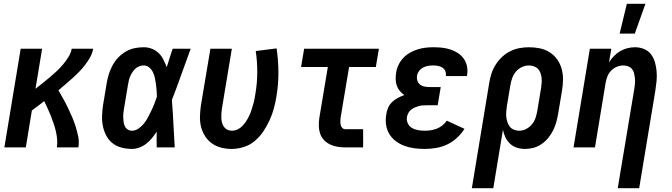

<svg xmlns="http://www.w3.org/2000/svg" viewBox="-20 -777 3540 1012"><path d="M3 0 89 -520H202L167 -309Q186 -324 205 -339Q224 -354 243 -370Q262 -386 279.5 -402.5Q297 -419 312.5 -437.5Q328 -456 341 -477Q354 -498 358 -520H471Q467 -497 455.5 -476Q444 -455 429 -435.5Q414 -416 397 -398.5Q380 -381 361.5 -364.5Q343 -348 324.5 -332Q306 -316 288 -301Q301 -278 314 -255Q327 -232 338.5 -208Q350 -184 360.5 -159.5Q371 -135 379 -109Q387 -83 392.5 -56Q398 -29 393 0H280Q283 -22 281 -44Q279 -66 274 -87Q269 -108 262 -128Q255 -148 247.5 -167.5Q240 -187 231 -206Q222 -225 213 -244Q197 -231 180.5 -219Q164 -207 148 -195L116 0Z M675 8Q647 8 620.5 1Q594 -6 573.5 -22Q553 -38 540.5 -61.5Q528 -85 522.5 -111.5Q517 -138 518 -166Q519 -194 523 -222L543 -342Q547 -366 554.5 -389Q562 -412 574 -434Q586 -456 604 -474.5Q622 -493 643.5 -505.5Q665 -518 689 -523Q713 -528 737 -528Q760 -528 780.5 -520Q801 -512 816.5 -497Q832 -482 841.5 -462.5Q851 -443 859 -423Q866 -447 874 -471.5Q882 -496 890 -520H985Q960 -452 936 -384.5Q912 -317 886 -250Q891 -188 894 -125Q897 -62 901 0H806Q805 -21 805.5 -41.5Q806 -62 806 -83Q794 -65 781 -49Q768 -33 751.5 -20Q735 -7 715 0.5Q695 8 675 8ZM675 -88Q694 -88 711 -100Q728 -112 740 -127.5Q752 -143 761 -160.5Q770 -178 778.5 -195.5Q787 -213 794 -231Q801 -249 807 -267Q807 -284 805.5 -300.5Q804 -317 802 -333.5Q800 -350 796.5 -366Q793 -382 786 -396.5Q779 -411 766.5 -421.5Q754 -432 737 -432Q725 -432 713.5 -427.5Q702 -423 693 -414.5Q684 -406 677 -395Q670 -384 665.5 -373Q661 -362 658.5 -350Q656 -338 654 -327L634 -207Q632 -194 630.5 -182Q629 -170 629.5 -157.5Q630 -145 631.5 -133.5Q633 -122 638 -111.5Q643 -101 653 -94.5Q663 -88 675 -88Z M1201 8Q1172 8 1145 1Q1118 -6 1096.5 -21.5Q1075 -37 1060.5 -60Q1046 -83 1039.5 -109.5Q1033 -136 1034 -165Q1035 -194 1039 -222L1089 -520H1202L1150 -207Q1148 -194 1147 -181Q1146 -168 1146.5 -155.5Q1147 -143 1150 -131Q1153 -119 1160 -109Q1167 -99 1178 -93.5Q1189 -88 1202 -88Q1217 -88 1231.5 -94.5Q1246 -101 1257 -112.5Q1268 -124 1277 -137.5Q1286 -151 1293 -165.5Q1300 -180 1304.5 -194.5Q1309 -209 1313.5 -223.5Q1318 -238 1321 -253Q1324 -268 1326 -282Q1336 -340 1336 -397Q1336 -454 1328 -508L1438 -522Q1447 -460 1447.5 -396.5Q1448 -333 1437 -268Q1432 -237 1423.5 -205.5Q1415 -174 1401 -143.5Q1387 -113 1368 -84.5Q1349 -56 1323 -34Q1297 -12 1264.5 -2Q1232 8 1201 8Z M1800 0Q1779 0 1758.5 -3.5Q1738 -7 1720 -15.5Q1702 -24 1688 -38.5Q1674 -53 1667.5 -72Q1661 -91 1660.5 -112Q1660 -133 1663 -155L1708 -424H1567L1583 -520H1977L1961 -424H1820L1775 -155Q1774 -145 1774 -135.5Q1774 -126 1776 -117.5Q1778 -109 1784.5 -102.5Q1791 -96 1801 -96H1894V0Z M2219 8Q2191 8 2164 4.5Q2137 1 2112.5 -8Q2088 -17 2067 -32.5Q2046 -48 2032.5 -70Q2019 -92 2015 -119Q2011 -146 2016 -174Q2018 -191 2025.5 -208.5Q2033 -226 2046.5 -239Q2060 -252 2077 -261Q2094 -270 2111 -276Q2098 -285 2087.5 -297.5Q2077 -310 2071.5 -325.5Q2066 -341 2065.5 -358.5Q2065 -376 2068 -394Q2071 -415 2080.5 -435Q2090 -455 2105.5 -471.5Q2121 -488 2140.5 -499Q2160 -510 2180.5 -516.5Q2201 -523 2222.5 -525.5Q2244 -528 2264 -528Q2288 -528 2310.5 -525.5Q2333 -523 2354.5 -516Q2376 -509 2394 -497Q2412 -485 2424.5 -467.5Q2437 -450 2441.5 -427.5Q2446 -405 2442 -382L2441 -376H2330V-378Q2332 -391 2327 -402.5Q2322 -414 2312 -420.5Q2302 -427 2289.5 -429.5Q2277 -432 2264 -432Q2251 -432 2237.5 -430Q2224 -428 2211 -421.5Q2198 -415 2189 -403Q2180 -391 2178 -377Q2176 -363 2180.5 -350.5Q2185 -338 2195 -330.5Q2205 -323 2218.5 -320.5Q2232 -318 2246 -318H2303L2287 -222H2230Q2219 -222 2208.5 -221.5Q2198 -221 2187.5 -218Q2177 -215 2166.5 -210.5Q2156 -206 2147 -199Q2138 -192 2132.5 -181.5Q2127 -171 2125 -161Q2122 -143 2129.5 -127Q2137 -111 2151.5 -102.5Q2166 -94 2183.5 -91Q2201 -88 2219 -88Q2235 -88 2251 -90.5Q2267 -93 2282.5 -99Q2298 -105 2312 -116Q2326 -127 2335 -141L2428 -98Q2412 -72 2388 -50Q2364 -28 2336 -15Q2308 -2 2278 3Q2248 8 2219 8Z M2467 215 2559 -342Q2563 -367 2571 -391Q2579 -415 2593.5 -437.5Q2608 -460 2627.5 -478Q2647 -496 2670.5 -507.5Q2694 -519 2719 -523.5Q2744 -528 2768 -528Q2798 -528 2826.5 -522Q2855 -516 2878 -501Q2901 -486 2917 -463.5Q2933 -441 2940.5 -413.5Q2948 -386 2947.5 -356.5Q2947 -327 2942 -298L2922 -178Q2918 -155 2912 -133Q2906 -111 2895.5 -90Q2885 -69 2870 -50.5Q2855 -32 2835 -18Q2815 -4 2792.5 2Q2770 8 2748 8Q2725 8 2704.5 1.5Q2684 -5 2668.5 -19.5Q2653 -34 2644 -53Q2635 -72 2631 -93L2580 215ZM2716 -88Q2735 -88 2753 -97Q2771 -106 2784 -122Q2797 -138 2803 -156.5Q2809 -175 2812 -193L2832 -313Q2834 -327 2835 -340.5Q2836 -354 2834.5 -367.5Q2833 -381 2828.5 -393Q2824 -405 2815.5 -414Q2807 -423 2794 -427.5Q2781 -432 2767 -432Q2749 -432 2730 -423Q2711 -414 2698.5 -398.5Q2686 -383 2679.5 -364.5Q2673 -346 2670 -327L2652 -220Q2650 -205 2648.5 -190Q2647 -175 2648.5 -161Q2650 -147 2654.5 -133.5Q2659 -120 2667 -109.5Q2675 -99 2688.5 -93.5Q2702 -88 2716 -88Z M3236 215 3324 -313Q3326 -327 3327 -340Q3328 -353 3326.5 -366Q3325 -379 3322 -391.5Q3319 -404 3311 -413.5Q3303 -423 3291 -427.5Q3279 -432 3265 -432Q3248 -432 3231 -425Q3214 -418 3201 -404.5Q3188 -391 3181.5 -374Q3175 -357 3172 -340L3116 0H3003L3089 -520H3202L3190 -448Q3201 -466 3216 -481.5Q3231 -497 3249 -507.5Q3267 -518 3287 -523Q3307 -528 3327 -528Q3352 -528 3375 -518.5Q3398 -509 3412 -490Q3426 -471 3432.5 -447.5Q3439 -424 3441 -399Q3443 -374 3440.5 -348.5Q3438 -323 3434 -298L3349 215ZM3246 -600 3284 -757H3382L3326 -600Z"/></svg>

Font: Iosevka Curly
Style: Bold Italic
Weight: 700
Italic angle: -9°
Monospace: yes
Designer: Belleve Invis
Foundry: Belleve Invis
Version: Version 22.1.2; ttfautohint (v1.8.4)